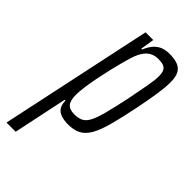

<svg xmlns="http://www.w3.org/2000/svg" viewBox="-267 -579 829 829"><g transform="rotate(45 147.5 -164.0)"><path d="M-45 190 104 -510H151L141 -447H146Q159 -478 175 -493Q191 -508 208 -513Q225 -518 240 -518Q273 -518 293 -510.5Q313 -503 323 -485Q333 -467 333 -433Q333 -403 326.5 -359.5Q320 -316 308 -256Q292 -177 278 -125.5Q264 -74 247 -45Q230 -16 206.5 -4Q183 8 149 8Q122 8 103.5 1Q85 -6 76.5 -20.5Q68 -35 68 -57H63L11 190ZM137 -42Q159 -42 175 -49Q191 -56 203 -77Q215 -98 226.5 -141Q238 -184 253 -255Q265 -317 272 -355Q279 -393 279 -415Q279 -438 273 -449Q267 -460 255.5 -464Q244 -468 225 -468Q205 -468 189.5 -460.5Q174 -453 162.5 -438Q151 -423 142 -399Q136 -382 128 -353Q120 -324 112 -290Q104 -256 97 -221Q90 -186 86 -156Q82 -126 82 -108Q82 -72 94.5 -57Q107 -42 137 -42Z"/></g></svg>

Font: Saira UltraCondensed
Style: Italic
Weight: 400
Width: 1
Italic angle: -12°
Designer: Hector Gatti with collaboration of the Omnibus-Type team
Foundry: Omnibus-Type
Version: Version 1.101